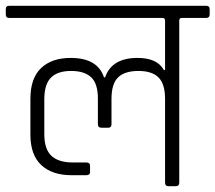

<svg xmlns="http://www.w3.org/2000/svg" viewBox="-34 -643 744 663"><path d="M441 -443Q509 -443 532 -401H536V-572Q536 -581 527 -581H-2Q-14 -581 -14 -593V-612Q-14 -623 -2 -623H678Q690 -623 690 -612V-593Q690 -581 678 -581H594Q585 -581 585 -572V-12Q585 0 573 0H548Q536 0 536 -12V-301Q536 -353 513.5 -375.5Q491 -398 444 -398Q397 -398 374 -376Q351 -354 351 -301V-214Q351 -202 340 -202H316Q304 -202 304 -214V-303Q304 -354 281 -376Q258 -398 211.5 -398Q165 -398 142 -375Q119 -352 119 -300V-180Q119 -128 143.5 -105Q168 -82 217 -82H264Q277 -82 277 -70V-49Q277 -38 264 -38H213Q146 -38 108.5 -73Q71 -108 71 -178V-302Q71 -373 108 -408Q145 -443 210 -443Q303 -443 325 -376H329Q352 -443 441 -443Z"/></svg>

Font: Rajdhani
Style: Regular
Weight: 400
Designer: Satya Rajpurohit, Jyotish Sonowal
Foundry: Indian Type Foundry
Version: Version 1.201 February 1, 2022